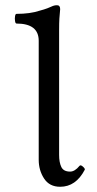

<svg xmlns="http://www.w3.org/2000/svg" viewBox="-20 -701 370 734"><path d="M210 13Q169 13 148.5 -18.5Q128 -50 128 -90V-545Q128 -611 43 -611Q39 -611 37.5 -620.5Q36 -630 37.5 -639Q39 -648 43 -648Q95 -648 131 -660Q150 -665 161.5 -669.5Q173 -674 177 -676Q187 -681 198 -681Q210 -681 210 -666Q208 -646 207 -630Q206 -614 206 -585V-109Q206 -80 214.5 -62.5Q223 -45 248 -45Q266 -45 284 -67Q288 -72 297 -64Q306 -56 304 -52Q270 13 210 13Z"/></svg>

Font: Junicode
Style: Regular
Weight: 400
Designer: Peter S. Baker
Version: Version 2.100; ttfautohint (v1.8.4)